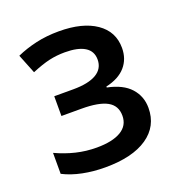

<svg xmlns="http://www.w3.org/2000/svg" viewBox="-106 -645 713 749"><g transform="rotate(-20 250.0 -270.5)"><path d="M207 10Q158 10 113.5 1Q69 -8 34 -26V-113Q75 -94 116.5 -84Q158 -74 202 -74Q267 -74 302.5 -95Q338 -116 338 -157Q338 -199 303.5 -218Q269 -237 197 -237H114V-319H193Q256 -319 289 -338.5Q322 -358 322 -396Q322 -431 293.5 -448.5Q265 -466 211 -466Q177 -466 146 -459Q115 -452 72 -434L40 -514Q78 -531 122 -541Q166 -551 217 -551Q315 -551 371 -512.5Q427 -474 427 -406Q427 -360 399.5 -328.5Q372 -297 318 -285V-281Q382 -268 413 -233.5Q444 -199 444 -151Q444 -75 382 -32.5Q320 10 207 10Z"/></g></svg>

Font: Noto Sans Mono ExtraCondensed Medium
Style: Regular
Weight: 500
Width: 2
Designer: Monotype Design Team
Foundry: Monotype Imaging Inc.
Version: Version 2.014